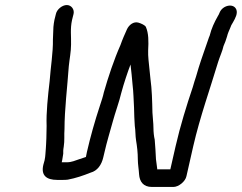

<svg xmlns="http://www.w3.org/2000/svg" viewBox="-20 -712 960 762"><path d="M202 -657 196 -633C194 -624 193 -614 192 -605L190 -555C191 -505 181 -445 177 -390C170 -330 163 -265 165 -212C165 -195 164 -179 164 -163L163 -141C163 -135 162 -129 162 -124C160 -106 161 -95 157 -76L152 -58C142 -16 164 2 207 2H230C236 2 242 2 249 1C281 -5 310 -15 340 -27C366 -34 383 -57 390 -88L395 -109C404 -149 417 -191 428 -231C435 -258 455 -314 461 -342C472 -383 487 -427 498 -456C501 -430 504 -403 506 -377C510 -344 510 -317 512 -284L513 -248C513 -235 515 -223 515 -212C518 -194 517 -173 520 -155C524 -131 527 -106 527 -79C527 -60 531 -39 532 -20C534 8 548 30 583 30H668C689 30 716 8 720 -13L747 -132C774 -249 813 -357 846 -467C853 -489 863 -510 867 -529C873 -542 877 -554 881 -567C884 -580 889 -590 894 -602L898 -612L905 -624C914 -640 924 -658 918 -674C907 -701 864 -691 852 -663C850 -657 847 -652 844 -647C831 -624 819 -599 812 -570C810 -567 809 -562 807 -557C794 -518 781 -484 768 -442L758 -408C754 -397 750 -383 745 -366C721 -295 695 -211 677 -132L656 -40H604C603 -41 604 -41 604 -42C603 -51 600 -70 599 -80C598 -107 596 -132 594 -158C591 -170 589 -188 589 -204C589 -225 586 -242 585 -265C584 -311 583 -357 577 -400L573 -439C571 -461 567 -488 568 -512C570 -548 570 -580 559 -605C556 -612 540 -619 530 -622C510 -628 492 -613 484 -596C475 -576 466 -556 458 -533C433 -477 409 -405 392 -345C389 -330 383 -312 376 -291C356 -230 339 -170 325 -109L321 -89C313 -86 299 -82 294 -80C279 -75 264 -68 246 -68H225L227 -77C229 -87 230 -95 231 -102V-114C231 -118 232 -123 233 -130C237 -155 234 -175 236 -200C236 -277 247 -364 253 -449C256 -479 262 -507 262 -535C263 -568 258 -597 266 -633L272 -657C276 -675 263 -692 245 -692C227 -692 206 -675 202 -657Z"/></svg>

Font: Electronic
Style: BdIt
Weight: 700
Version: Version 1.011